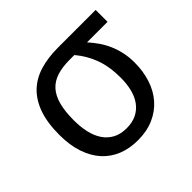

<svg xmlns="http://www.w3.org/2000/svg" viewBox="-135 -692 858 858"><g transform="rotate(-45 294.0 -263.0)"><path d="M522 -246.1Q522 -191.9 506.8 -145Q491.7 -98.1 461.9 -63.7Q432.1 -29.3 388.2 -9.8Q344.2 9.8 287.1 9.8Q234.9 9.8 192.1 -7.3Q149.4 -24.4 118.9 -58.1Q88.4 -91.8 71.8 -141.4Q55.2 -190.9 55.2 -255.9Q55.2 -332 74 -385.3Q92.8 -438.5 127.9 -472.2Q163.1 -505.9 213.4 -521Q263.7 -536.1 326.2 -536.1H564.9V-460.9H435.1Q453.1 -440.9 469 -418.2Q484.9 -395.5 496.6 -369.1Q508.3 -342.8 515.1 -312.5Q522 -282.2 522 -246.1ZM147 -255.9Q147 -214.4 155 -179.2Q163.1 -144 180.4 -118.4Q197.8 -92.8 224.6 -78.4Q251.5 -64 289.1 -64Q326.2 -64 352.8 -77.4Q379.4 -90.8 396.7 -114.7Q414.1 -138.7 422.1 -171.4Q430.2 -204.1 430.2 -242.2Q430.2 -312.5 410.9 -365Q391.6 -417.5 355 -460.9H326.2Q279.8 -460.9 245.8 -450.2Q211.9 -439.5 189.9 -415.3Q168 -391.1 157.5 -351.8Q147 -312.5 147 -255.9Z"/></g></svg>

Font: WenQuanYi Micro Hei
Style: Regular
Weight: 400
Foundry: Ascender Corporation
Version: Version 0.2.0-beta